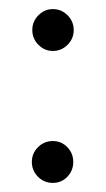

<svg xmlns="http://www.w3.org/2000/svg" viewBox="-20 -425 232 422"><path d="M96 -313Q78 -313 64.5 -326.5Q51 -340 51 -359Q51 -378 64.5 -391.5Q78 -405 96 -405Q115 -405 128.5 -391.5Q142 -378 142 -359Q142 -340 128.5 -326.5Q115 -313 96 -313ZM96 -23Q77 -23 63.5 -36.5Q50 -50 50 -69Q50 -88 63.5 -101.5Q77 -115 96 -115Q115 -115 128 -101.5Q141 -88 141 -69Q141 -50 128 -36.5Q115 -23 96 -23Z"/></svg>

Font: Stick No Bills
Style: Regular
Weight: 400
Version: Version 2.000